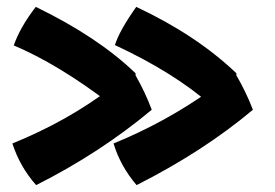

<svg xmlns="http://www.w3.org/2000/svg" viewBox="-20 -538 798 558"><path d="M84 -518Q264 -431 374 -325V-319Q403 -268 421 -219Q270 -93 85 0Q38 -53 16 -121Q176 -186 301 -281L298 -238Q148 -352 20 -406Q39 -460 84 -518ZM376 -518Q551 -436 667 -325V-319Q695 -271 715 -219Q571 -98 377 0Q330 -55 310 -121Q462 -183 595 -278L594 -232Q486 -327 314 -407Q327 -449 376 -518Z"/></svg>

Font: KN Bobohei
Style: Bold
Weight: 700
Designer: Kingnam Type Foundry
Version: Version 1.710;March 18, 2023